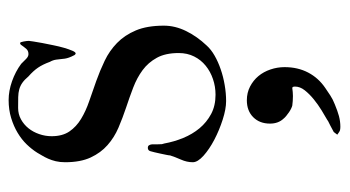

<svg xmlns="http://www.w3.org/2000/svg" viewBox="-194 -326 774 425"><g transform="rotate(-90 192.5 -114.0)"><path d="M45.4 -73.7Q45.4 -86.9 51.3 -100.1Q57.1 -113.3 60.5 -124Q60.5 -126.5 61.8 -132.6Q63 -138.7 64.5 -145.5Q65.9 -152.3 67.4 -158.4Q68.8 -164.6 69.8 -167.5Q71.3 -173.3 77.6 -173.3Q84 -173.3 85 -164.1V-152.8Q85 -145 85.4 -142.1Q85.9 -139.2 86.9 -136.7Q90.8 -115.2 99.1 -95Q107.4 -74.7 120.6 -58.8Q133.8 -43 152.1 -33.2Q170.4 -23.4 194.8 -23.4Q212.9 -23.4 229.5 -29.1Q246.1 -34.7 259 -45.2Q272 -55.7 279.5 -70.8Q287.1 -85.9 287.1 -105Q287.1 -134.3 276.6 -153.3Q266.1 -172.4 249.3 -184.8Q232.4 -197.3 210.7 -205.6Q189 -213.9 166.3 -221.4Q143.6 -229 121.8 -238.3Q100.1 -247.6 83.3 -262.5Q66.4 -277.3 55.9 -299.8Q45.4 -322.3 45.4 -356.4Q45.4 -367.7 47.6 -377Q49.8 -386.2 53.2 -393.8Q56.6 -401.4 60.1 -407.2Q63.5 -413.1 66.4 -418Q73.7 -429.7 84.7 -441.2Q95.7 -452.6 110.4 -461.4Q125 -470.2 143.3 -475.8Q161.6 -481.4 183.1 -481.4Q203.1 -481.4 224.6 -473.9Q246.1 -466.3 263.2 -453.6Q268.6 -448.2 273.9 -442.9Q279.3 -437.5 284.7 -437.5Q292 -437.5 296.1 -442.1Q300.3 -446.8 305.7 -454.6Q306.6 -455.1 307.4 -455.6Q308.1 -456.1 309.1 -456.1Q310.5 -456.1 311.3 -453.6Q312 -451.2 312.7 -448Q313.5 -444.8 313.7 -441.4Q314 -438 314 -436.5Q314 -435.1 312.7 -426.8Q311.5 -418.5 309.3 -407Q307.1 -395.5 304.4 -382.6Q301.8 -369.6 298.6 -358.6Q295.4 -347.7 292.2 -340.3Q289.1 -333 286.1 -333Q285.2 -333 284.7 -333.5Q283.2 -334.5 282.7 -335.4Q278.8 -342.8 277.1 -347.7Q275.4 -352.5 274.7 -356.9Q273.9 -361.3 273.7 -365.7Q273.4 -370.1 272.5 -376Q271.5 -383.3 267.6 -390.1Q261.7 -406.2 254.6 -416.5Q247.6 -426.8 235.4 -437.5Q228 -446.3 221.4 -450.9Q214.8 -455.6 207 -457.8Q199.2 -460 189.5 -460.2Q179.7 -460.4 165.5 -460.4Q151.9 -460.4 140.4 -454.1Q128.9 -447.8 120.6 -437.5Q112.3 -427.2 107.7 -413.8Q103 -400.4 103 -386.2Q103 -362.3 113.5 -346.9Q124 -331.5 141.4 -321Q158.7 -310.5 180.7 -303Q202.6 -295.4 225.3 -287.4Q248 -279.3 270 -268.8Q292 -258.3 309.3 -241.5Q326.7 -224.6 337.2 -199.7Q347.7 -174.8 347.7 -137.7Q347.7 -112.8 335.7 -88.4Q323.7 -64 303.7 -43Q294.9 -33.2 281.2 -25.4Q267.6 -17.6 251.2 -12Q234.9 -6.3 216.6 -3.2Q198.2 0 180.7 0Q163.1 0 139.6 -7.6Q116.2 -15.1 95.2 -26.1Q74.2 -37.1 59.8 -50Q45.4 -63 45.4 -73.7ZM106.4 246.1Q107.4 245.1 108.4 243.4Q109.4 241.7 112.3 238.3Q120.6 233.9 126.5 230.7Q132.3 227.5 136.7 225.6Q137.7 224.6 138.7 224.1Q147.5 219.2 160.2 211.4Q172.9 203.6 184.6 194.1Q196.3 184.6 204.6 174.1Q212.9 163.6 212.9 152.3Q212.9 150.9 212.4 148.7Q211.9 146.5 209.5 146.5Q205.1 147 200.7 147.5Q196.3 147.9 191.9 147.9Q186 147.9 180.9 147.5Q175.8 147 170.9 146.5Q168.5 146 164.3 144Q160.2 142.1 156 139.2Q151.9 136.2 147.9 133.1Q144 129.9 142.1 127.4Q130.9 115.7 130.9 97.2Q130.9 74.2 145 60.1Q159.2 45.9 182.6 45.9Q199.2 45.9 212.9 53Q226.6 60.1 236.1 71.5Q245.6 83 250.7 98.1Q255.9 113.3 255.9 129.4Q255.9 158.7 243.9 181.6Q231.9 204.6 209.5 219.7Q201.7 225.1 193.1 230.7Q184.6 236.3 173.3 240.7Q159.2 246.6 147.5 249.8Q135.7 252.9 124 252.9Q120.1 252.9 116.7 252.2Q113.3 251.5 106.4 246.1Z"/></g></svg>

Font: IM FELL French Canon SC
Style: Regular
Weight: 400
Designer: Igino Marini
Foundry: Igino Marini
Version: 3.00